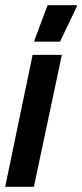

<svg xmlns="http://www.w3.org/2000/svg" viewBox="-37 -722 317 742"><path d="M-17 0 89 -510H202L94 0ZM96 -561V-566L147 -702H260V-697L195 -561Z"/></svg>

Font: Saira Ultra Condensed ExtraBold
Style: Italic
Weight: 800
Width: 1
Italic angle: -12°
Designer: Hector Gatti with collaboration of the Omnibus-Type team
Foundry: Omnibus-Type
Version: Version 1.001; ttfautohint (v1.8)